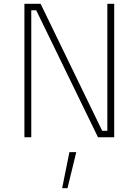

<svg xmlns="http://www.w3.org/2000/svg" viewBox="-20 -720 727 1007"><path d="M108 0V-700H193L516 -34H543V-700H579V0H494L170 -666H144V0ZM306 267 344 78H380L334 267Z"/></svg>

Font: TitilliumMaps29L
Style: 1 wt
Weight: 100
Designer: Campivisivi
Foundry: Accademia di Belle Arti di Urbino and students of MA course of Visual design
Version: Version 001.001